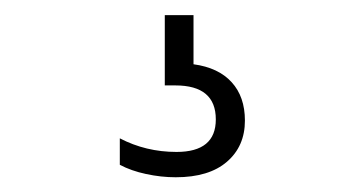

<svg xmlns="http://www.w3.org/2000/svg" viewBox="-20 -30 470 254"><path d="M304 129.5Q304 163.5 280.2 184Q256.5 204.5 212.5 204.5Q193 204.5 173.2 200.2Q153.5 196 138.5 188V153Q173 171 213.5 171Q265.5 171 265.5 128Q265.5 83 212 83H198V-10H236V55Q269 59.5 286.5 78.8Q304 98 304 129.5Z"/></svg>

Font: Encode Sans Condensed Light
Style: Regular
Weight: 300
Width: 3
Designer: Multiple Designers
Foundry: Impallari Type
Version: Version 2.000